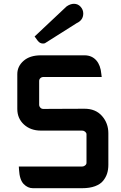

<svg xmlns="http://www.w3.org/2000/svg" viewBox="-20 -990 637 1010"><path d="M217 -763Q213 -761 206 -761Q190 -761 179 -775L162 -798L330 -956Q350 -970 369 -970Q390 -970 404 -954.5Q418 -939 418 -919Q418 -884 383 -868ZM550 -289V-123Q550 -98 543.5 -77.5Q537 -57 522.5 -39Q508 -21 480 -10.5Q452 0 412 0H153Q126 0 104.5 -22Q83 -44 80 -98L79 -114H412Q414 -114 418.5 -115Q423 -116 429 -121Q435 -126 435 -134V-284Q435 -291 428 -297Q421 -303 412 -303H195Q141 -303 106 -335Q71 -367 71 -417V-600Q71 -641 104 -670Q137 -699 195 -699H427Q464 -698 486.5 -672.5Q509 -647 513 -601L515 -585H209Q199 -585 192.5 -579Q186 -573 186 -564V-437Q186 -431 192 -424Q198 -417 208 -417Q234 -417 309 -417.5Q384 -418 425 -418Q483 -418 516.5 -380Q550 -342 550 -289Z"/></svg>

Font: FifthLeg
Style: Bold
Weight: 700
Designer: Jakub Steiner
Version: Version 1.0